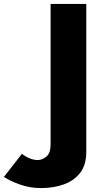

<svg xmlns="http://www.w3.org/2000/svg" viewBox="-184 -720 534 979"><path d="M-72 64Q-57 77 -35 86.5Q-13 96 9 96Q31 96 52.5 78.5Q74 61 74 16V-700H256V54Q256 121 224.5 161.5Q193 202 140.5 220.5Q88 239 26 239Q-33 239 -83.5 220.5Q-134 202 -164 182Z"/></svg>

Font: Jost*
Style: Bold
Weight: 700
Version: Version 3.7